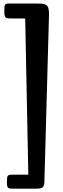

<svg xmlns="http://www.w3.org/2000/svg" viewBox="-20 -949 365 1112"><path d="M49.8 143.6Q31.7 143.6 25.9 137.5Q20 131.3 20 104.5Q20 77.6 24.4 70.3Q28.8 63 46.9 62.5H144L126 -841.8L33.7 -842.3Q16.6 -842.3 10.7 -850.1Q4.9 -857.9 4.9 -887.7Q4.9 -914.6 9.3 -921.6Q13.7 -928.7 34.2 -928.7H186Q219.7 -929.2 236.6 -924.8Q253.4 -920.4 259 -905.3Q264.6 -890.1 263.7 -858.4L237.3 97.7Q236.8 127.4 227.8 135.5Q218.8 143.6 191.4 143.6Z"/></svg>

Font: Denk One
Style: Regular
Weight: 400
Designer: Irina Smirnova, Eben Sorkin
Foundry: Sorkin Type Co.f
Version: Version 1.004; ttfautohint (v1.8.4.7-5d5b);gftools[0.9.23]